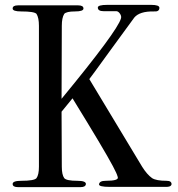

<svg xmlns="http://www.w3.org/2000/svg" viewBox="-20 -770 731 789"><path d="M685 -13Q683 -1 660 -2H432Q385 -2 387 -13Q389 -27 414 -27Q469 -27 464 -42Q464 -44 463 -45Q461 -55 444 -87Q408 -155 278 -366L233 -311V-309L234 -85Q234 -52 244 -38Q253 -27 298 -27Q333 -27 333 -14Q332 -1 311 -1H54Q32 -1 32 -14Q32 -27 67 -27Q121 -27 130 -38Q140 -52 140 -85V-664Q140 -697 130 -713Q121 -723 67 -723Q32 -723 32 -735Q32 -748 54 -748H301Q323 -748 323 -735Q323 -723 288 -723Q253 -723 244 -713Q234 -697 234 -664L233 -364Q462 -642 477 -694Q480 -703 473.5 -713Q467 -723 459 -724H406Q382 -724 382 -739Q382 -750 421 -750H601Q635 -750 635 -738Q635 -721 612 -723Q554 -724 532 -698L437 -568Q348 -445 347 -445L564 -85Q584 -53 605 -38Q622 -27 665 -27Q685 -27 685 -13Z"/></svg>

Font: GFS Gazis
Style: Regular
Weight: 400
Designer: George Matthiopoulos
Foundry: George Matthiopoulos
Version: Version 1.0